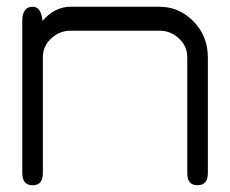

<svg xmlns="http://www.w3.org/2000/svg" viewBox="-20 -549 682 569"><path d="M106 -487Q142 -529 189 -529H453Q509 -529 551 -488Q596 -444 596 -379V-36Q596 0 565 0Q535 0 535 -36V-379Q535 -414 508 -437Q484 -458 453 -458H189Q158 -458 134 -437Q107 -414 107 -379V-36Q107 0 77 0Q46 0 46 -36V-487Q46 -529 77 -529Q102 -529 106 -487Z"/></svg>

Font: LuenTai2017
Style: Regular
Weight: 400
Designer: LuenTai
Foundry: Microsoft Corpration
Version: Version 1.00 November 27, 2016, initial release